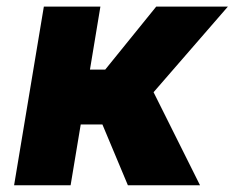

<svg xmlns="http://www.w3.org/2000/svg" viewBox="-20 -548 724 568"><path d="M277 -528.4 246.1 -342H291.2L442.1 -528.4H654.1L434.3 -275.2L571.7 0H358.3L283 -179.7H218.8L188.9 0H21.7L109.7 -528.4Z"/></svg>

Font: Inter UI Extra Bold
Style: Italic
Weight: 800
Italic angle: 9.39999°
Designer: Rasmus Andersson
Foundry: rsms
Version: 3.2;8d6f07862